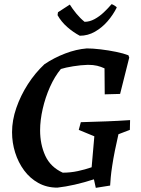

<svg xmlns="http://www.w3.org/2000/svg" viewBox="-20 -891 680 924"><path d="M441 13 432 -28Q336 3 256 12Q205 12 164.5 -10.5Q124 -33 96 -71Q68 -109 53 -156.5Q38 -204 38 -255Q38 -312 58.5 -371.5Q79 -431 114 -485.5Q149 -540 194 -582Q240 -613 293.5 -633.5Q347 -654 398 -658Q426 -658 464 -653.5Q502 -649 538.5 -641.5Q575 -634 598 -625L602 -614L558 -439L484 -437L483 -562Q466 -570 447.5 -574.5Q429 -579 403 -579Q369 -578 332 -572Q295 -566 273 -559Q243 -523 220.5 -472.5Q198 -422 185.5 -367Q173 -312 173 -264Q173 -196 198 -141.5Q223 -87 282 -60Q319 -60 354 -67.5Q389 -75 421 -86L434 -235L359 -266L369 -303Q438 -305 492.5 -307Q547 -309 606 -313L605 -266L550 -245Q541 -206 533 -166.5Q525 -127 520 -93Q515 -61 513 -38Q511 -15 510 2ZM364 -719Q332 -736 303.5 -761Q275 -786 257 -818L259 -832L316 -869Q329 -848 347.5 -825.5Q366 -803 387 -786Q411 -786 435 -799Q459 -812 480 -832Q501 -852 517 -871Q522 -870 531.5 -864Q541 -858 542 -855Q524 -819 497.5 -788.5Q471 -758 437 -738.5Q403 -719 364 -719Z"/></svg>

Font: Labrada SemiBold
Style: Italic
Weight: 600
Italic angle: -7°
Designer: Mercedes Jáuregui
Foundry: Omnibus-Type Team
Version: Version 1.000; ttfautohint (v1.8.4.7-5d5b)